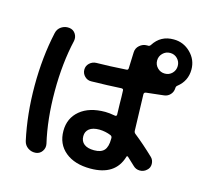

<svg xmlns="http://www.w3.org/2000/svg" viewBox="-123 -979 1245 1167"><g transform="rotate(15 500.0 -395.0)"><path d="M618.2 -163.1Q618.2 -173.8 607.4 -178.7Q574.2 -192.4 535.2 -193.4Q493.2 -193.4 471.7 -176.3Q450.2 -159.2 450.2 -129.9Q450.2 -97.7 472.2 -80.6Q494.1 -63.5 535.2 -63.5Q579.1 -63.5 598.6 -85.4Q618.2 -107.4 618.2 -157.2ZM876 -735.8Q857.4 -754.9 830.1 -754.9Q802.7 -754.9 783.7 -735.8Q764.6 -716.8 764.6 -689.9Q764.6 -663.1 783.7 -644Q802.7 -625 830.1 -625Q857.4 -625 876 -644Q894.5 -663.1 894.5 -689.9Q894.5 -716.8 876 -735.8ZM603.5 -299.8Q614.3 -297.9 615.2 -308.6Q614.3 -319.3 614.3 -342.8Q614.3 -366.2 613.3 -377.9Q613.3 -391.6 612.8 -419.4Q612.3 -447.3 611.3 -460.9Q611.3 -470.7 598.6 -470.7Q514.6 -465.8 411.1 -463.9Q386.7 -462.9 369.1 -480.5Q351.6 -498 351.6 -522Q351.6 -545.9 369.1 -562.5Q386.7 -579.1 411.1 -580.1Q494.1 -581.1 598.6 -587.9Q609.4 -587.9 610.4 -598.6Q612.3 -667 614.3 -701.2Q615.2 -727.5 635.3 -745.1Q655.3 -762.7 681.6 -762.7H685.5Q697.3 -760.7 704.1 -771.5Q748 -840.8 830.1 -839.8Q891.6 -839.8 936 -795.9Q980.5 -752 980.5 -690.4Q980.5 -618.2 922.9 -573.2Q915 -567.4 915 -555.7Q914.1 -532.2 898.9 -515.6Q883.8 -499 861.3 -496.1Q820.3 -491.2 749 -483.4Q737.3 -481.4 737.3 -469.7Q739.3 -405.3 740.2 -373Q742.2 -331.1 744.1 -243.2Q744.1 -231.4 752.9 -224.6Q813.5 -176.8 878.9 -114.3Q895.5 -98.6 896 -73.7Q896.5 -48.8 877.9 -33.2Q860.4 -16.6 835.4 -16.6Q810.5 -16.6 793 -34.2Q749 -75.2 746.1 -78.1Q737.3 -85 735.4 -75.2Q698.2 49.8 542 49.8Q442.4 49.8 383.8 1.5Q325.2 -46.9 325.2 -129.9Q325.2 -210 383.3 -258.3Q441.4 -306.6 542 -306.6Q566.4 -306.6 603.5 -299.8ZM120.1 -689.5Q126 -716.8 148.4 -731.4Q170.9 -746.1 198.2 -743.2Q223.6 -740.2 237.3 -719.7Q251 -699.2 246.1 -673.8Q211.9 -526.4 211.9 -349.6Q211.9 -172.9 246.1 -26.4Q251 -1 236.8 19.5Q222.7 40 198.2 43Q170.9 45.9 148.4 30.8Q126 15.6 120.1 -10.7Q85 -170.9 85 -350.1Q85 -529.3 120.1 -689.5Z"/></g></svg>

Font: Rounded-X Mgen+ 2m bold
Style: Bold
Weight: 700
Designer: [Source Han Sans]
Ryoko NISHIZUKA  (kana & ideographs); Paul D. Hunt (Latin, Greek & Cyrillic); Wenlong ZHANG  (bopomofo
Version: Version 1.059.20150602